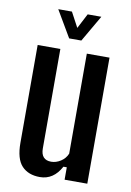

<svg xmlns="http://www.w3.org/2000/svg" viewBox="-88 -837 614 900"><g transform="rotate(10 218.5 -387.0)"><path d="M166 8Q111 8 80 -25Q49 -58 49 -135V-600H157V-127Q157 -72 206 -72Q229 -72 251 -86Q273 -100 283 -124V-600H391V0H283V-59H267Q231 8 166 8ZM115 -782H180L218 -711L255 -782H320L247 -656H189Z"/></g></svg>

Font: Big Shoulders Display
Style: Bold
Weight: 700
Designer: Patric King
Foundry: XO Type Co
Version: Version 1.000; ttfautohint (v1.8.2)